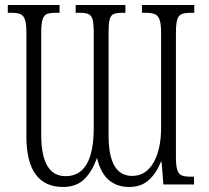

<svg xmlns="http://www.w3.org/2000/svg" viewBox="-20 -734 830 764"><path d="M85 -191V-605Q85 -639 79.5 -655.5Q74 -672 62 -677.5Q50 -683 27 -683H11V-714H217V-683H200Q176 -683 165 -677.5Q154 -672 149 -655Q144 -638 144 -603V-198Q144 -33 241 -33Q353 -33 353 -225V-605Q353 -640 348.5 -656Q344 -672 333 -677.5Q322 -683 299 -683H281V-714H479V-683H465Q442 -683 431 -677.5Q420 -672 416 -655.5Q412 -639 412 -603V-195Q412 -34 506 -34Q560 -34 590.5 -86.5Q621 -139 621 -226V-603Q621 -637 615.5 -654Q610 -671 597.5 -677Q585 -683 561 -683H545V-714H753V-683H738Q714 -683 702 -677.5Q690 -672 685 -655Q680 -638 680 -603V-111Q680 -76 685 -59Q690 -42 702 -36.5Q714 -31 737 -31H752V0H630L623 -91H621Q601 -43 571 -16.5Q541 10 494 10Q444 10 411.5 -19Q379 -48 366 -106Q347 -52 315.5 -21Q284 10 230 10Q159 10 122 -40Q85 -90 85 -191Z"/></svg>

Font: Noto Serif CondLight
Style: Regular
Weight: 300
Width: 3
Designer: Monotype Design Team
Foundry: Monotype Imaging Inc.
Version: Version 1.001